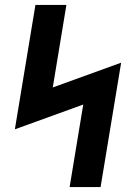

<svg xmlns="http://www.w3.org/2000/svg" viewBox="-20 -755 540 775"><path d="M261 0 316 -333 40 -233 123 -735H248L193 -402L469 -502L386 0Z"/></svg>

Font: Iosevka Curly XBdObl
Style: Regular
Weight: 800
Italic angle: -9°
Monospace: yes
Designer: Belleve Invis
Foundry: Belleve Invis
Version: Version 11.1.0; ttfautohint (v1.8.3)